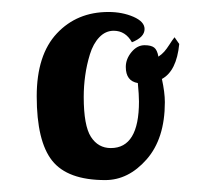

<svg xmlns="http://www.w3.org/2000/svg" viewBox="-20 -765 347 319"><path d="M243.2 -670.9Q249 -674.8 252.9 -679.2Q256.8 -683.6 261.5 -690.9Q266.1 -698.2 270 -703.1L277.8 -691.9Q273.4 -647 249 -633.8Q253.9 -611.3 253.9 -595.2Q253.9 -534.7 223.6 -500.2Q193.4 -465.8 154.8 -465.8Q92.3 -465.8 66.7 -498Q41 -530.3 41 -605Q41 -673.8 74.5 -709.5Q107.9 -745.1 160.2 -745.1Q183.1 -745.1 201.7 -737.1Q220.2 -729 220.2 -716.8Q220.2 -703.1 199.2 -694.8Q188.5 -713.9 168.9 -713.9Q155.3 -713.9 145 -703.1Q134.8 -692.4 129.4 -674.8Q124 -657.2 121.6 -639.6Q119.1 -622.1 119.1 -604Q119.1 -556.2 131.1 -537.6Q143.1 -519 164.1 -519Q210.9 -519 210.9 -596.2Q210.9 -607.4 209 -627Q189 -630.4 189 -653.8Q189 -667 198.5 -678.5Q208 -689.9 220.2 -689.9Q231 -689.9 236.1 -686Q241.2 -682.1 243.2 -670.9Z"/></svg>

Font: Lobster Two
Style: Bold
Weight: 700
Designer: Pablo Impallari
Foundry: Pablo Impallari. www.impallari.com
Version: Version 1.006